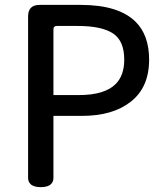

<svg xmlns="http://www.w3.org/2000/svg" viewBox="-20 -730 672 784"><path d="M188.5 21.5Q175.8 34.2 146.5 34.2Q117.2 34.2 104.5 21.5Q94.7 11.7 94.7 -3.9V-663.1Q94.7 -686.5 106.4 -698.2Q118.2 -710 141.6 -710H309.6Q464.8 -710 534.2 -640.6Q588.9 -585.9 588.9 -486.3Q588.9 -373 513.7 -314.5Q440.4 -256.8 314.5 -256.8H198.2V-3.9Q198.2 11.7 188.5 21.5ZM198.2 -341.8H301.8Q407.2 -341.8 452.1 -386.7Q487.3 -421.9 487.3 -486.3Q487.3 -562.5 442.4 -592.8Q396.5 -624 297.9 -624H211.9Q205.1 -624 201.7 -620.6Q198.2 -617.2 198.2 -609.4Z"/></svg>

Font: TaiwanPearl
Style: Regular
Weight: 400
Version: Version 2.102